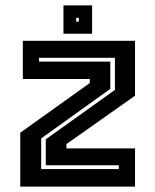

<svg xmlns="http://www.w3.org/2000/svg" viewBox="-20 -691 575 711"><path d="M132.5 -65H420V-79H149.5V-175L405.5 -358V-477H124.5V-463H388.5V-362L132.5 -178.5ZM55 0V-199.5L312.5 -383.5V-398.5H64.5V-540H480V-336.5L226 -157.5V-141.5H480V0ZM215 -566V-671H321V-566ZM262 -611H272V-625H262Z"/></svg>

Font: Tourney
Style: Bold
Weight: 700
Designer: Tyler Finck
Foundry: Etcetera Type Co
Version: Version 1.015